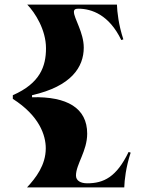

<svg xmlns="http://www.w3.org/2000/svg" viewBox="-20 -819 627 839"><path d="M98 0H523C524 -32 530 -88 551 -152L542 -155C489 -45 433 -18 361 -18C333 -18 312 -29 312 -52C312 -101 361 -159 361 -235C361 -347 273 -398 120 -394V-403C292 -442 346 -526 346 -611C346 -677 303 -739 303 -767C303 -777 309 -781 322 -781C381 -781 457 -754 510 -644L519 -647C498 -711 492 -767 491 -799H99C133 -764 181 -689 181 -608C181 -529 155 -455 36 -403V-387C152 -313 180 -228 180 -171C180 -97 136 -41 98 0Z"/></svg>

Font: Sinistre Bold
Style: Regular
Weight: 900
Designer: Jules Durand
Foundry: Collletttivo
Version: Version 69.420;Glyphs 3.2 (3217)